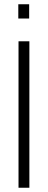

<svg xmlns="http://www.w3.org/2000/svg" viewBox="-20 -882 225 902"><path d="M67 0V-688H118V0ZM66 -795V-862H117V-795Z"/></svg>

Font: Saira ExtraCondensed Light
Style: Regular
Weight: 300
Width: 2
Designer: Hector Gatti with collaboration of the Omnibus-Type team
Foundry: Omnibus-Type
Version: Version 1.101